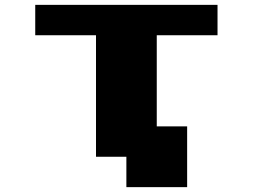

<svg xmlns="http://www.w3.org/2000/svg" viewBox="-20 -770 1040 790"><path d="M875 -750V-625H625V-250H750V0H500V-125H375V-625H125V-750Z"/></svg>

Font: Press Start 2P
Style: Regular
Weight: 400
Designer: CodeMan38
Foundry: CodeMan38
Version: Version 3.000